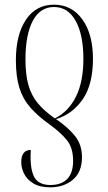

<svg xmlns="http://www.w3.org/2000/svg" viewBox="-20 -566 461 822"><path d="M211 -546Q287 -546 332.5 -483Q378 -420 378 -314Q378 -205 334.5 -141.5Q291 -78 220 -56Q274 -19 302.5 18Q331 55 331 107Q331 170 292.5 203Q254 236 195 236Q150 236 122.5 219Q95 202 83 177.5Q71 153 71 129Q71 76 112 76Q107 149 124.5 187.5Q142 226 196 226Q243 226 268 200Q293 174 293 123Q293 68 267.5 35.5Q242 3 194 -32Q142 -69 110 -105.5Q78 -142 63 -190Q48 -238 48 -308Q48 -417 91 -481.5Q134 -546 211 -546ZM211 -536Q152 -536 120.5 -477Q89 -418 89 -311Q89 -247 101.5 -202.5Q114 -158 141.5 -124.5Q169 -91 215 -59Q273 -88 305 -152Q337 -216 337 -314Q337 -417 304 -476.5Q271 -536 211 -536Z"/></svg>

Font: Noto Serif Display ExtraCondensed ExtraLight
Style: Regular
Weight: 200
Width: 2
Designer: Monotype Design Team
Foundry: Monotype Imaging Inc.
Version: Version 2.009